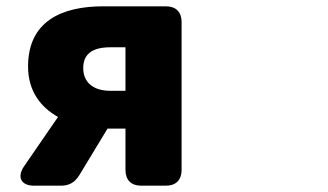

<svg xmlns="http://www.w3.org/2000/svg" viewBox="-20 -549 1040 609"><path d="M378 -141V-10C378 22 396 40 428 40H506C538 40 556 22 556 -10V-479C556 -511 538 -529 506 -529H308C176 -529 69 -482 69 -338C69 -260 109 -209 164 -178L56 -21C33 13 47 40 88 40H173C200 40 218 29 232 6L321 -141ZM244 -333C244 -377 272 -399 330 -399H378V-261H330C272 -261 244 -291 244 -333Z"/></svg>

Font: コーポレート・ロゴ（ラウンド）ver3 Bold
Style: Regular
Weight: 700
Designer: [KANA_main] LOGOTYPE.JP [Source Han Sans] Ryoko NISHIZUKA 西塚涼子 (kana, bopomofo & ideographs); Paul D. Hunt (Latin, Greek
Version: Version 12.001;FEAKit 1.0